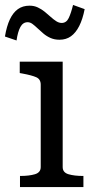

<svg xmlns="http://www.w3.org/2000/svg" viewBox="-42 -758 381 778"><path d="M199 -597Q179 -597 163 -604Q147 -611 134 -622Q121 -633 110 -643.5Q99 -654 89.5 -661Q80 -668 70 -668Q51 -668 40.5 -648.5Q30 -629 25 -594L-22 -610Q-15 -652 -2 -679.5Q11 -707 30.5 -721Q50 -735 78 -735Q96 -735 111 -728Q126 -721 139 -710.5Q152 -700 163.5 -689.5Q175 -679 186 -672Q197 -665 208 -665Q227 -665 236.5 -685Q246 -705 254 -738L301 -721Q293 -680 279 -652.5Q265 -625 245.5 -611Q226 -597 199 -597ZM212 -508V-81Q212 -59 235.5 -52Q259 -45 295 -45H296V0H39V-45H40Q76 -45 99.5 -52Q123 -59 123 -81V-415Q123 -437 105 -445Q87 -453 49 -460L38 -462V-508Z"/></svg>

Font: Roboto Serif 20pt
Style: Regular
Weight: 400
Designer: Greg Gazdowicz
Foundry: Commercial Type
Version: Version 1.008